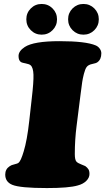

<svg xmlns="http://www.w3.org/2000/svg" viewBox="-20 -931 529 965"><path d="M134.8 -779.3Q112.3 -801.8 112.3 -834Q112.3 -866.2 134.8 -888.7Q157.2 -911.1 189.5 -911.1Q221.7 -911.1 244.1 -888.7Q266.6 -866.2 266.6 -834Q266.6 -801.8 244.1 -779.3Q221.7 -756.8 189.5 -756.8Q157.2 -756.8 134.8 -779.3ZM344.7 -779.3Q322.3 -801.8 322.3 -834Q322.3 -866.2 344.7 -888.7Q367.2 -911.1 399.4 -911.1Q431.6 -911.1 454.1 -888.7Q476.6 -866.2 476.6 -834Q476.6 -801.8 454.1 -779.3Q431.6 -756.8 399.4 -756.8Q367.2 -756.8 344.7 -779.3ZM127 -323.2 139.6 -436Q149.4 -519.5 148.2 -555.4Q147 -591.3 133.8 -603Q127 -608.9 109.1 -612.3Q91.3 -615.7 86.9 -618.2Q73.2 -625.5 73.2 -649.4Q73.2 -674.3 104.5 -694.8Q149.4 -724.1 278.8 -724.1Q411.1 -724.1 461.4 -702.6Q473.6 -697.3 481.4 -686.3Q489.3 -675.3 489.3 -663.1Q489.3 -632.3 469.7 -618.2Q463.4 -613.3 443.6 -609.4Q423.8 -605.5 415.5 -594.2Q407.7 -583.5 401.6 -559.3Q395.5 -535.2 393.1 -518.1Q390.6 -501 384.8 -455.6L365.2 -300.3Q356 -230.5 356 -156.7Q356 -128.4 363.8 -119.1Q370.6 -111.3 387.7 -105Q404.8 -98.6 408.7 -96.2Q418.9 -88.9 424.3 -80.3Q429.7 -71.8 429.7 -56.6Q429.7 -37.6 413.6 -21.7Q397.5 -5.9 371.1 1Q326.7 14.2 215.8 14.2Q81.5 14.2 42 -2Q6.3 -16.6 6.3 -53.7Q6.3 -81.1 28.8 -95.7Q36.6 -101.6 52.2 -105Q67.9 -108.4 73.7 -113.3Q85 -122.6 99.1 -169.9Q116.2 -225.6 127 -323.2Z"/></svg>

Font: Cooper* Black
Style: Italic
Weight: 900
Italic angle: -7°
Designer: Owen Earl
Foundry: indestructible type*
Version: Version 0.001